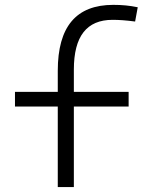

<svg xmlns="http://www.w3.org/2000/svg" viewBox="-20 -762 626 782"><path d="M215.3 0H280.8V-328.1H503.9V-387.7H280.8V-478.5C280.8 -614.3 333 -681.2 438.5 -681.2C465.3 -681.2 492.7 -679.2 530.3 -674.3L541 -732.4C507.3 -739.3 477.5 -742.2 441.4 -742.2C290 -742.2 215.3 -653.3 215.3 -473.6V-387.7H41V-328.1H215.3Z"/></svg>

Font: Cascadia Code PL Light
Style: Regular
Weight: 300
Monospace: yes
Designer: Aaron Bell
Foundry: Saja Typeworks
Version: Version 2404.023